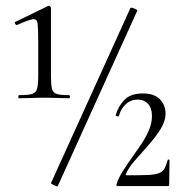

<svg xmlns="http://www.w3.org/2000/svg" viewBox="-20 -655 650 676"><path d="M46.6 -309Q44.6 -309 44.6 -314.5Q44.6 -320 46.6 -320Q78 -320 92.3 -324Q106.6 -328 110.6 -343Q114.6 -358 114.6 -389V-508Q114.6 -552.6 112.5 -571Q110.4 -589.4 95.6 -587.3Q80.8 -585.2 40.2 -567.2Q36.2 -566 33.3 -571.5Q30.4 -577 34.2 -578L149.4 -634Q153.4 -636 156.4 -632.5Q159.4 -629 159.4 -627V-389Q159.4 -358 162.9 -343Q166.4 -328 180.2 -324Q194 -320 223.4 -320Q226.2 -320 226.2 -314.5Q226.2 -309 223.4 -309Q205.8 -309 184.2 -310Q162.6 -311 138 -311Q112.4 -311 88.7 -310Q65 -309 46.6 -309ZM183.4 0.2Q183.4 2.2 176.9 -0.1Q170.4 -2.4 164.9 -5.7Q159.4 -9 159.4 -10L439.2 -626.8Q440.4 -629 446.4 -627.2Q452.4 -625.4 458.4 -622.5Q464.4 -619.6 463.4 -617.6ZM390.2 -6Q397 -28.2 411.7 -51.4Q426.4 -74.6 443.7 -98.8Q461 -123 477.4 -147.4Q493.8 -171.8 504.4 -196.8Q515 -221.8 515 -246.6Q515 -274.6 501.1 -289.5Q487.2 -304.4 465.2 -304.4Q440.8 -304.4 423.1 -288.3Q405.4 -272.2 399.2 -248Q398.2 -244 392.3 -245.5Q386.4 -247 387.4 -250Q396.6 -281 418.2 -303.5Q439.8 -326 482.8 -326Q523.2 -326 543 -305.4Q562.8 -284.8 562.8 -255.4Q562.8 -227.8 544.5 -199.1Q526.2 -170.4 501.1 -142.2Q476 -114 453.5 -88.2Q431 -62.4 422.8 -40.8Q422.6 -37.8 425.6 -37.8Q473 -37.8 499.5 -38.9Q526 -40 539.7 -45.3Q553.4 -50.6 559.1 -61.4Q564.8 -72.2 570.4 -91.4Q570.4 -93.4 573.6 -93.4Q576.8 -93.4 576.8 -91.4L575.6 -5Q575.6 0 571.6 0Q533 0 483.8 0Q434.6 0 393.2 0Q389.2 0 390.2 -6Z"/></svg>

Font: Cormorant Infant Light
Style: Regular
Weight: 300
Designer: Christian Thalmann (Catharsis Fonts)
Foundry: Catharsis Fonts
Version: Version 4.001